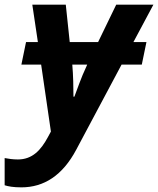

<svg xmlns="http://www.w3.org/2000/svg" viewBox="-89 -566 680 826"><path d="M3 240C100 240 180 189 239 78L434 -288H521L541 -385H485L571 -546H411L333 -385H211L194 -546H50L74 -385H23L3 -288H88L130 0L117 24C87 80 50 120 -12 120C-35 120 -52 117 -69 114V231C-53 236 -32 240 3 240ZM227 -150C227 -188 226 -244 222 -288H286L284 -283C258 -228 244 -183 231 -150Z"/></svg>

Font: Noto Sans
Style: Bold Italic
Weight: 700
Italic angle: -12°
Designer: Monotype Design Team
Foundry: Monotype Imaging Inc.
Version: Version 2.013